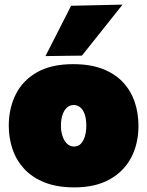

<svg xmlns="http://www.w3.org/2000/svg" viewBox="-20 -796 638 832"><path d="M302 16Q226.5 16 172.5 -5.8Q118.5 -27.5 84.2 -65Q50 -102.5 34 -150.5Q18 -198.5 18 -251Q18 -326 48 -386.5Q78 -447 139.8 -482.5Q201.5 -518 297 -518Q370.5 -518 424 -497.5Q477.5 -477 512 -440.5Q546.5 -404 563.2 -355.5Q580 -307 580 -251Q580 -174 548.8 -113.8Q517.5 -53.5 455.5 -18.8Q393.5 16 302 16ZM301 -161Q319 -161 330.8 -173.5Q342.5 -186 348.2 -206.5Q354 -227 354 -251Q354 -281.5 346.8 -301.5Q339.5 -321.5 327.2 -331.2Q315 -341 300 -341Q282 -341 269.5 -329.2Q257 -317.5 250.5 -297.2Q244 -277 244 -251Q244 -227 250.8 -206.5Q257.5 -186 270.2 -173.5Q283 -161 301 -161ZM177 -553Q205 -608 232.8 -662.2Q260.5 -716.5 288 -771L511 -776Q480.5 -737.5 450.5 -700Q420.5 -662.5 391.8 -626.2Q363 -590 335 -555Z"/></svg>

Font: Commissioner Thin Black
Style: Regular
Weight: 900
Version: Version 1.000